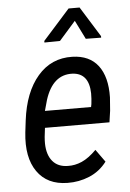

<svg xmlns="http://www.w3.org/2000/svg" viewBox="-54 -790 567 840"><g transform="rotate(-5 229.5 -370.0)"><path d="M410.2 -617.2V-610.4L342.8 -611.3L301.8 -693.8L229.5 -611.8L161.1 -610.8V-617.7L279.3 -750H327.6ZM208.5 9.8Q119.6 8.8 75.7 -54.2Q31.7 -117.2 43.5 -226.1L49.8 -278.3Q64.9 -401.4 124.8 -470.9Q184.6 -540.5 276.9 -538.1Q352.1 -536.1 389.9 -486.6Q427.7 -437 425.8 -347.2L421.4 -288.6L414.1 -238.3L130.9 -238.8Q124.5 -194.8 125 -169.9Q126 -120.6 149.4 -92.5Q172.9 -64.5 216.3 -64Q247.6 -63 278.1 -76.4Q308.6 -89.8 342.3 -123.5L381.8 -68.4Q350.6 -27.3 304.7 -8.3Q258.8 10.7 208.5 9.8ZM271.5 -464.4Q185.1 -468.3 150.4 -359.9L137.2 -312.5L339.8 -312L342.3 -324.7Q345.2 -347.2 345.2 -371.6Q343.3 -460.4 271.5 -464.4Z"/></g></svg>

Font: TypoPRO Roboto
Style: Italic
Weight: 400
Italic angle: -12°
Designer: Google
Version: Version 2.136; 2016